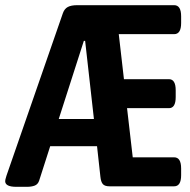

<svg xmlns="http://www.w3.org/2000/svg" viewBox="-23 -720 733 742"><path d="M40 2Q-3 2 -3 -20Q-3 -23 -2 -27Q-1 -31 2 -41L220 -669Q226 -686 239 -693Q252 -700 276 -700H650Q677 -700 677 -657V-631Q677 -588 650 -588H436L456 -414H630Q656 -414 656 -371V-345Q656 -302 630 -302H468L490 -112H650Q677 -112 677 -69V-43Q677 0 650 0H400Q382 0 374.5 -8.5Q367 -17 365 -37L352 -155H171L128 -21Q123 -7 110.5 -2.5Q98 2 81 2ZM301 -562 204 -260H340L306 -562Z"/></svg>

Font: Asap Condensed SemiBold
Style: Regular
Weight: 600
Width: 3
Designer: Pablo Cosgaya
Foundry: Omnibus-Type
Version: Version 3.001; ttfautohint (v1.8.4.7-5d5b)